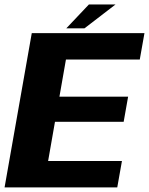

<svg xmlns="http://www.w3.org/2000/svg" viewBox="-38 -820 652 840"><path d="M-18 0H475L495.5 -115.5H172.5L202.5 -287H503L522.5 -397H222L250.5 -559.5H573.5L594 -675H101ZM252 -696H331.5L467.5 -800.5H351Z"/></svg>

Font: Anybody UltraCondensed Thin
Style: Bold Italic
Weight: 700
Italic angle: -10°
Version: Version 1.111